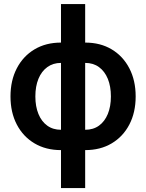

<svg xmlns="http://www.w3.org/2000/svg" viewBox="-20 -749 741 973"><path d="M289.1 11.7Q212.4 11.7 154.8 -22.5Q97.2 -56.6 65.2 -117.9Q33.2 -179.2 33.2 -260.3Q33.2 -341.3 65.2 -402.8Q97.2 -464.4 154.8 -498.8Q212.4 -533.2 289.1 -533.2H411.6Q488.8 -533.2 546.1 -498.8Q603.5 -464.4 635.5 -402.8Q667.5 -341.3 667.5 -260.3Q667.5 -179.2 635.5 -117.9Q603.5 -56.6 546.1 -22.5Q488.8 11.7 411.6 11.7ZM289.1 -91.3H411.6Q452.6 -91.3 481.7 -112.3Q510.7 -133.3 526.4 -171.4Q542 -209.5 542 -260.3Q542 -311.5 526.4 -349.6Q510.7 -387.7 481.7 -408.9Q452.6 -430.2 411.6 -430.2H289.1Q249 -430.2 219.7 -408.9Q190.4 -387.7 174.8 -349.6Q159.2 -311.5 159.2 -260.3Q159.2 -209.5 174.8 -171.4Q190.4 -133.3 219.5 -112.3Q248.5 -91.3 289.1 -91.3ZM289.1 204.1V-728.5H411.6V204.1Z"/></svg>

Font: Inter 28pt SemiBold
Style: Regular
Weight: 600
Designer: Rasmus Andersson
Foundry: rsms
Version: Version 4.001;git-66647c0bb